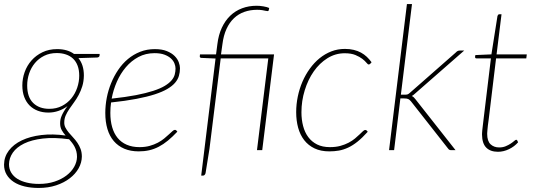

<svg xmlns="http://www.w3.org/2000/svg" viewBox="-41 -743 2659 950"><path d="M203 -204.5Q238 -204.5 265.5 -218.8Q293 -233 312 -256.2Q331 -279.5 341 -309Q351 -338.5 351 -368.5Q351 -397 343 -418Q335 -439 320.5 -452.8Q306 -466.5 285.5 -473.5Q265 -480.5 240 -480.5Q205 -480.5 177.8 -467Q150.5 -453.5 131.8 -431Q113 -408.5 103.2 -379.5Q93.5 -350.5 93.5 -320Q93.5 -262.5 123.2 -233.5Q153 -204.5 203 -204.5ZM340 33.5Q340 18.5 336.8 6Q333.5 -6.5 328 -17Q322.5 -27.5 315.5 -36.5Q308.5 -45.5 301 -54Q226.5 -64 171 -57.5Q115.5 -51 78.2 -32.8Q41 -14.5 22.5 12.2Q4 39 3.5 69.5Q3.5 93 14.5 111.2Q25.5 129.5 45 141.8Q64.5 154 91.8 160.5Q119 167 152 167Q194.5 167 229 155.5Q263.5 144 288 125.2Q312.5 106.5 326 82.5Q339.5 58.5 340 33.5ZM452 -476 451.5 -467Q451 -464.5 448.8 -462Q446.5 -459.5 440.5 -458.5L347 -455.5Q374 -422.5 374 -369.5Q373.5 -340 366.2 -316.5Q359 -293 348.2 -273Q337.5 -253 325 -236.2Q312.5 -219.5 301.8 -203.5Q291 -187.5 284 -171.5Q277 -155.5 277 -137.5Q276.5 -123.5 283 -111.2Q289.5 -99 299.2 -87.2Q309 -75.5 320.5 -63.2Q332 -51 341.8 -36.8Q351.5 -22.5 357.8 -5.8Q364 11 364 32Q363.5 62 348 89.8Q332.5 117.5 304.2 139.2Q276 161 236.8 174Q197.5 187 150 187Q112.5 187 81 179.5Q49.5 172 27 157.2Q4.5 142.5 -8.2 121Q-21 99.5 -21 71.5Q-20.5 32.5 2.8 1.8Q26 -29 67 -48.5Q108 -68 163.5 -74.8Q219 -81.5 283.5 -72.5Q272 -85.5 264.2 -99.5Q256.5 -113.5 256.5 -132.5Q256.5 -141.5 258 -150.5Q259.5 -159.5 263.8 -169.5Q268 -179.5 275 -191.5Q282 -203.5 293 -218Q272 -202.5 248 -194.2Q224 -186 198.5 -186Q170 -186 146.2 -195Q122.5 -204 105.5 -221Q88.5 -238 79 -263Q69.5 -288 69.5 -320Q69.5 -354 81 -386.2Q92.5 -418.5 114.8 -443.8Q137 -469 169 -484.5Q201 -500 242 -500Q292.5 -500 325.5 -476Z M724 -480Q679.5 -480 644 -461Q608.5 -442 581.8 -410.5Q555 -379 537.2 -338.5Q519.5 -298 511.5 -255Q581 -262.5 631.5 -272.2Q682 -282 717.2 -293.5Q752.5 -305 774 -318Q795.5 -331 807.5 -345Q819.5 -359 823.5 -374Q827.5 -389 827.5 -404.5Q827.5 -416 822.2 -429.2Q817 -442.5 804.8 -453.8Q792.5 -465 772.8 -472.5Q753 -480 724 -480ZM836.5 -91.5Q812.5 -66 790 -47.5Q767.5 -29 744.5 -17Q721.5 -5 697.2 0.5Q673 6 645.5 6Q605 6 574 -7.2Q543 -20.5 522 -45Q501 -69.5 490.5 -104.8Q480 -140 480 -184Q480 -221 487.2 -258.8Q494.5 -296.5 508.8 -331.5Q523 -366.5 543.8 -397.2Q564.5 -428 591.8 -450.8Q619 -473.5 652.5 -486.8Q686 -500 725 -500Q760.5 -500 784.5 -490.2Q808.5 -480.5 823 -466Q837.5 -451.5 843.5 -435Q849.5 -418.5 849.5 -405.5Q849.5 -385.5 844.2 -367.5Q839 -349.5 825 -333.2Q811 -317 786.8 -302.8Q762.5 -288.5 724.8 -276.2Q687 -264 633.8 -253.8Q580.5 -243.5 508.5 -236Q506.5 -223 505.8 -210.2Q505 -197.5 505 -184.5Q505 -145 514 -113.8Q523 -82.5 541 -60.5Q559 -38.5 586.2 -26.8Q613.5 -15 649.5 -15Q677 -15 699.5 -21.2Q722 -27.5 740 -37Q758 -46.5 771.5 -57.8Q785 -69 795.2 -78.5Q805.5 -88 812.5 -94.2Q819.5 -100.5 824.5 -100.5Q828.5 -100.5 831.5 -97.5Z M1315 -474 1256.5 0H1230.5L1286.5 -454H1051L995.5 -7L976 114Q972.5 126 962.5 126H954.5L1025.5 -453.5L955.5 -456.5Q947.5 -457 947.5 -464L948.5 -474H1028L1034.5 -524Q1040 -570 1056.5 -605.5Q1073 -641 1098.2 -665.2Q1123.5 -689.5 1156.8 -702Q1190 -714.5 1229 -714.5Q1236 -714.5 1244.8 -713.8Q1253.5 -713 1262.2 -711.5Q1271 -710 1278.5 -708Q1286 -706 1291 -703.5L1288.5 -692Q1287.5 -688 1283.8 -688Q1280 -688 1273.2 -689.5Q1266.5 -691 1256.2 -692.8Q1246 -694.5 1231 -694.5Q1197 -694.5 1168 -684.2Q1139 -674 1116.8 -653Q1094.5 -632 1079.8 -600Q1065 -568 1059.5 -524L1052.5 -474Z M1778.5 -91Q1751.5 -61 1727.8 -42Q1704 -23 1681.2 -12.5Q1658.5 -2 1636 2Q1613.5 6 1588.5 6Q1546 6 1515.2 -8.8Q1484.5 -23.5 1464.2 -49.5Q1444 -75.5 1434.2 -111Q1424.5 -146.5 1424.5 -188Q1424.5 -227 1432.5 -265.5Q1440.5 -304 1455.5 -338.8Q1470.5 -373.5 1492 -403.2Q1513.5 -433 1540.2 -454.8Q1567 -476.5 1598.5 -488.8Q1630 -501 1665.5 -501Q1689.5 -501 1709.2 -496.2Q1729 -491.5 1745 -482.8Q1761 -474 1773.8 -462Q1786.5 -450 1797.5 -435L1790.5 -427Q1787.5 -424 1783 -424Q1779 -424 1772 -432.8Q1765 -441.5 1751.8 -451.8Q1738.5 -462 1717.5 -470.8Q1696.5 -479.5 1664.5 -479.5Q1618.5 -479.5 1579.2 -455Q1540 -430.5 1511.5 -389.8Q1483 -349 1466.8 -296.2Q1450.5 -243.5 1450.5 -187.5Q1450.5 -151 1458.8 -119.5Q1467 -88 1484.2 -64.8Q1501.5 -41.5 1528 -28.2Q1554.5 -15 1591.5 -15Q1620.5 -15 1643.2 -21.2Q1666 -27.5 1684 -37Q1702 -46.5 1715.2 -57.5Q1728.5 -68.5 1738.2 -78Q1748 -87.5 1754.8 -93.8Q1761.5 -100 1766 -100Q1770.5 -100 1773.5 -97L1778.5 -91Z M1997.5 -723 1942.5 -274.5H1963Q1971 -274.5 1976 -276.2Q1981 -278 1988 -284.5L2214 -483Q2218.5 -488 2223.2 -490.5Q2228 -493 2235 -493H2256L2012 -279.5Q2003 -271 1996.5 -268Q2003 -265 2007 -260.8Q2011 -256.5 2015 -251.5L2213 0H2192Q2187 0 2183.2 -1.5Q2179.5 -3 2176 -8L1992.5 -241.5Q1985.5 -250 1978.8 -253Q1972 -256 1958.5 -256H1940L1909 0H1884L1972.5 -723Z M2344 -77Q2344 -80 2344.2 -84.5Q2344.5 -89 2345.2 -97.8Q2346 -106.5 2347.8 -120.5Q2349.5 -134.5 2352 -156L2388 -454H2317Q2309.5 -454 2309.5 -461.5L2311 -470.5L2390.5 -474L2420.5 -664Q2421.5 -667 2423.8 -669.8Q2426 -672.5 2429.5 -672.5H2440.5L2416 -474H2565.5L2563 -454H2413.5L2377.5 -156Q2374.5 -135.5 2373 -122.2Q2371.5 -109 2370.8 -100.2Q2370 -91.5 2369.8 -87Q2369.5 -82.5 2369.5 -80.5Q2369.5 -45 2386.2 -29.2Q2403 -13.5 2429 -13.5Q2447 -13.5 2461.2 -19.5Q2475.5 -25.5 2486 -32.5Q2496.5 -39.5 2503.2 -45.5Q2510 -51.5 2513 -51.5Q2516 -51.5 2518 -48.5L2522.5 -39Q2504.5 -18 2477.5 -5Q2450.5 8 2423 8Q2385.5 8 2365 -12.5Q2344.5 -33 2344 -77Z"/></svg>

Font: Lato ExtraLight
Style: Italic
Weight: 275
Italic angle: -7°
Designer: Lukasz Dziedzic with Adam Twardoch and Botio Nikoltchev
Foundry: tyPoland Lukasz Dziedzic
Version: Version 2.015; 2015-08-06; http://www.latofonts.com/